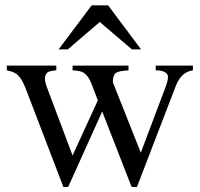

<svg xmlns="http://www.w3.org/2000/svg" viewBox="-20 -697 763 731"><path d="M714.4 -429.2Q670.9 -423.3 650.4 -372.6L501.5 14.6H481L369.1 -272.5L239.7 14.6H221.2L77.1 -361.8Q69.8 -379.9 63 -391.6Q56.2 -403.3 48.8 -409.7Q43.5 -416.5 32.2 -421.4Q21 -426.3 5.9 -429.2V-447.3H194.3V-429.2Q168.5 -427.7 159.7 -420.4Q151.4 -412.1 151.1 -398.4Q150.9 -384.8 159.7 -361.8L256.3 -105L352.5 -314.9L327.1 -381.3Q315.4 -410.2 296.4 -421.4Q285.2 -427.7 256.3 -429.2V-447.3H469.2V-429.2Q451.2 -428.2 439 -425.8Q426.8 -423.3 419.4 -418Q416.5 -415 414.1 -409.9Q411.6 -404.8 410.4 -398.4Q409.2 -392.1 409.9 -385.3Q410.6 -378.4 414.1 -372.6L516.1 -115.7L608.9 -361.8Q619.6 -389.2 619.6 -404.3Q619.6 -407.2 618.2 -411.4Q616.7 -415.5 611.8 -419.7Q606.9 -423.8 597.7 -426.5Q588.4 -429.2 572.8 -429.2V-447.3H714.4ZM482.4 -508.8 359.9 -613.3 237.8 -508.8H203.1L329.1 -676.8H391.6L517.1 -508.8Z"/></svg>

Font: Doulos SIL APac
Style: Regular
Weight: 400
Designer: Walt Agee, Victor Gaultney, Peter Martin, Debbi Hosken, Becca Hirsbrunner
Foundry: SIL International
Version: Version 5.000